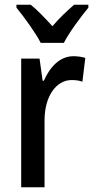

<svg xmlns="http://www.w3.org/2000/svg" viewBox="-20 -786 391 806"><path d="M151 -606H248C271 -651 319 -715 351 -754V-766H291C258 -737 233 -714 200 -676C169 -710 137 -744 109 -766H49V-754C83 -712 129 -649 151 -606ZM288 -550C232 -550 190 -506 164 -447H159L146 -540H69V0H167V-281C167 -382 216 -450 281 -450C297 -450 313 -448 326 -443L338 -543C322 -548 304 -550 288 -550Z"/></svg>

Font: Noto Sans Armenian Condensed Medium
Style: Regular
Weight: 500
Width: 3
Designer: Monotype Design Team
Foundry: Monotype Imaging Inc.
Version: Version 2.008